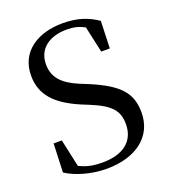

<svg xmlns="http://www.w3.org/2000/svg" viewBox="-139 -850 855 968"><g transform="rotate(-20 288.0 -366.0)"><path d="M268 17C427 17 529 -63 529 -190C529 -294 480 -351 329 -415L282 -434C205 -467 159 -508 159 -582C159 -667 225 -712 317 -712C354 -712 382 -705 412 -689L443 -548H489L494 -694C444 -729 386 -749 309 -749C173 -749 69 -682 69 -554C69 -449 133 -385 254 -333L298 -315C402 -272 435 -234 435 -162C435 -69 367 -20 260 -20C210 -20 174 -27 135 -47L103 -195H59L53 -41C103 -8 185 17 268 17Z"/></g></svg>

Font: Noto Serif TC Medium
Style: Regular
Weight: 500
Designer: Ryoko NISHIZUKA 西塚涼子 (kana & ideographs); Frank Grießhammer (Latin, Greek & Cyrillic); Wenlong ZHANG 张文龙 (bopomofo); San
Foundry: Adobe
Version: Version 2.001;hotconv 1.1.0;makeotfexe 2.6.0